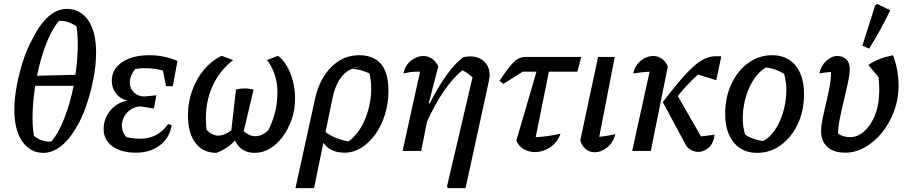

<svg xmlns="http://www.w3.org/2000/svg" viewBox="-20 -779 4686 991"><path d="M204 10Q136 10 95 -49Q54 -108 54 -213Q54 -270 66.5 -336.5Q79 -403 99.5 -466Q120 -529 146 -575Q224 -733 325 -733Q395 -733 435.5 -674Q476 -615 476 -507Q476 -444 462 -371.5Q448 -299 424.5 -231.5Q401 -164 371 -116Q335 -55 292 -22.5Q249 10 204 10ZM284 -671Q248 -629 218.5 -553Q189 -477 171 -388L369 -393Q379 -458 381 -522.5Q383 -587 375 -643Q352 -658 329.5 -665.5Q307 -673 284 -671ZM244 -48Q281 -89 311.5 -167Q342 -245 360 -336H162Q151 -268 148.5 -201Q146 -134 155 -78Q194 -46 244 -48Z M682 9Q605 9 560 -24Q515 -57 515 -113Q515 -167 549 -208Q583 -249 637 -260Q601 -268 579 -296Q557 -324 557 -362Q557 -422 610 -458Q663 -494 751 -494Q789 -494 826 -486.5Q863 -479 896 -464L872 -334H837L821 -415Q746 -434 679 -423Q650 -390 650 -352Q650 -323 671.5 -302Q693 -281 725 -281L787 -287L774 -219L704 -230Q674 -228 651.5 -211.5Q629 -195 618 -171Q607 -147 609.5 -120.5Q612 -94 632 -72Q663 -63 704 -63Q795 -63 848 -139L866 -133Q856 -68 806 -29.5Q756 9 682 9Z M1097 10Q1028 10 989 -41Q950 -92 950 -185Q950 -251 972 -312Q994 -373 1033 -419.5Q1072 -466 1124 -491L1183 -469Q1104 -407 1068.5 -314.5Q1033 -222 1046 -110Q1074 -79 1106 -79Q1138 -79 1174 -106L1198 -317Q1218 -322 1240 -322.5Q1262 -323 1289 -317L1238 -102Q1266 -76 1298 -76Q1333 -76 1365 -107Q1412 -200 1412 -301Q1412 -399 1358 -469L1415 -491Q1441 -472 1461 -437.5Q1481 -403 1492 -359.5Q1503 -316 1503 -271Q1503 -215 1486 -164.5Q1469 -114 1440 -74.5Q1411 -35 1373.5 -12.5Q1336 10 1295 10Q1223 10 1193 -54Q1155 -12 1097 10Z M1505 192 1606 -269Q1629 -372 1690 -433Q1751 -494 1833 -494Q1985 -494 1985 -311Q1985 -246 1967 -188Q1949 -130 1917.5 -86Q1886 -42 1845 -16.5Q1804 9 1758 9Q1685 9 1649 -42L1601 192ZM1835 -434Q1813 -432 1794 -424ZM1696 -271 1660 -97Q1710 -61 1779 -49Q1823 -81 1852.5 -138.5Q1882 -196 1892 -265Q1902 -334 1887 -400Q1865 -410 1842.5 -416.5Q1820 -423 1794 -423Q1720 -390 1696 -271Z M2058 0 2148 -409Q2140 -409 2131 -409Q2113 -409 2096.5 -406.5Q2080 -404 2062 -400Q2072 -443 2102 -466.5Q2132 -490 2165 -490Q2188 -490 2209 -476.5Q2230 -463 2242 -436L2193 -246L2198 -245Q2240 -329 2285 -391.5Q2330 -454 2372 -484Q2391 -488 2406 -488Q2451 -488 2479 -461.5Q2507 -435 2507 -393Q2507 -387 2506.5 -379.5Q2506 -372 2504 -364L2383 192H2292L2287 184L2419 -380Q2393 -404 2366 -416Q2318 -377 2271.5 -309.5Q2225 -242 2184 -151L2154 0Z M2578 -346 2558 -362Q2595 -418 2618 -444Q2641 -470 2658 -477.5Q2675 -485 2694 -485H2980L2960 -409H2813L2745 -71Q2809 -74 2873 -89Q2857 -43 2819.5 -18.5Q2782 6 2741 6Q2711 6 2684.5 -8.5Q2658 -23 2645 -53L2749 -409H2678Z M3156 -87Q3145 -42 3113.5 -17.5Q3082 7 3050 7Q3025 7 3005 -8Q2985 -23 2975 -54L3067 -485H3153L3073 -73Q3117 -77 3156 -87Z M3243 0 3333 -409Q3314 -408 3294.5 -406Q3275 -404 3248 -400Q3258 -442 3288 -466Q3318 -490 3351 -490Q3375 -490 3395 -476.5Q3415 -463 3427 -436L3339 0ZM3401 -252Q3469 -341 3516.5 -393Q3564 -445 3601 -467Q3638 -489 3675 -489Q3682 -489 3689 -489Q3696 -489 3703 -488L3677 -365L3583 -394Q3559 -373 3534 -347Q3509 -321 3478 -284L3598 -75Q3612 -76 3628.5 -78.5Q3645 -81 3668 -84Q3664 -42 3639.5 -18.5Q3615 5 3584 5Q3569 5 3553.5 -1.5Q3538 -8 3524 -23Z M3888 10Q3811 10 3767 -44Q3723 -98 3723 -192Q3723 -277 3755 -345.5Q3787 -414 3842 -454Q3897 -494 3965 -494Q4043 -494 4086.5 -440.5Q4130 -387 4130 -293Q4130 -208 4098 -139.5Q4066 -71 4011 -30.5Q3956 10 3888 10ZM3919 -51Q3953 -69 3979 -107Q4005 -145 4020.5 -195Q4036 -245 4038.5 -298Q4041 -351 4027 -398Q3983 -425 3934 -431Q3900 -412 3873.5 -373.5Q3847 -335 3831.5 -285Q3816 -235 3814 -182.5Q3812 -130 3826 -84Q3866 -58 3919 -51Z M4343 9Q4283 9 4250.5 -20.5Q4218 -50 4218 -103Q4218 -130 4225.5 -166.5Q4233 -203 4243 -244Q4253 -285 4261 -326Q4269 -367 4269 -402Q4269 -405 4269 -408Q4257 -407 4242.5 -405Q4228 -403 4209 -400Q4217 -439 4244.5 -464.5Q4272 -490 4302 -490Q4330 -490 4348 -472.5Q4366 -455 4366 -426Q4366 -395 4356.5 -351.5Q4347 -308 4335.5 -260.5Q4324 -213 4315 -168.5Q4306 -124 4306 -91V-89Q4332 -71 4368 -71Q4405 -71 4438 -99Q4471 -127 4492.5 -175.5Q4514 -224 4517 -284Q4519 -309 4518 -331.5Q4517 -354 4515 -380L4462 -444Q4489 -462 4519.5 -474Q4550 -486 4589 -494Q4618 -419 4618 -336Q4618 -268 4595 -206Q4572 -144 4533 -95.5Q4494 -47 4445 -19Q4396 9 4343 9ZM4466 -528 4431 -543 4497 -751 4507 -759 4575 -726Q4552 -678 4525 -628.5Q4498 -579 4466 -528Z"/></svg>

Font: Piazzolla Medium
Style: Italic
Weight: 500
Italic angle: -11.3°
Designer: Juan Pablo del Peral
Foundry: Huerta Tipografica
Version: Version 1.330